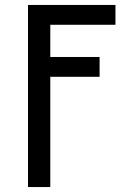

<svg xmlns="http://www.w3.org/2000/svg" viewBox="-20 -540 540 775"><path d="M93 215V-520H446V-440H183V-310H382V-230H183V215Z"/></svg>

Font: Iosevka Bendy Medium
Style: Regular
Weight: 500
Monospace: yes
Designer: Belleve Invis
Foundry: Belleve Invis
Version: Version 30.1.2